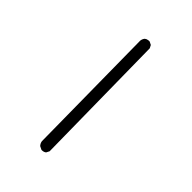

<svg xmlns="http://www.w3.org/2000/svg" viewBox="-220 -859 940 940"><g transform="rotate(45 250.0 -389.0)"><path d="M250 -13.7Q263.7 -13.7 272.5 -21L280.8 -37.1L271 -740.2L263.2 -755.4L247.6 -763.2Q245.6 -763.7 242.9 -763.7Q240.2 -763.7 236.3 -762.7Q227.5 -761.7 220.7 -755.9Q212.9 -746.6 211.4 -733.9L219.2 -45.4Q220.7 -33.2 230 -22.5L246.6 -14.2Q248.5 -13.7 250 -13.7Z"/></g></svg>

Font: NaikaiFont
Style: Light
Weight: 300
Version: Version 1.89